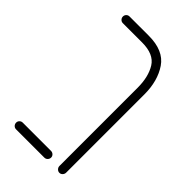

<svg xmlns="http://www.w3.org/2000/svg" viewBox="-171 -571 622 622"><g transform="rotate(45 140.5 -259.5)"><path d="M216.3 -15.6V-373.7Q216.3 -423.7 196.5 -455.7Q176.7 -487.8 122.6 -487.8H34.4Q28.1 -487.8 23.7 -492.4Q19.3 -497 19.3 -503.3Q19.3 -509.6 23.7 -514.1Q28.1 -518.5 34.4 -518.5H122.6Q190.7 -518.5 218.9 -477Q247 -435.6 247 -373.7V-15.6Q247 -9.3 242.6 -4.4Q238.1 0.4 231.9 0.4Q225.6 0.4 220.9 -4.4Q216.3 -9.3 216.3 -15.6ZM17.8 -15.6Q17.8 -21.9 22.2 -26.3Q26.7 -30.7 33 -30.7H162.6Q168.9 -30.7 173.5 -26.3Q178.1 -21.9 178.1 -15.6Q178.1 -9.3 173.5 -4.6Q168.9 0 162.6 0H33Q26.7 0 22.2 -4.6Q17.8 -9.3 17.8 -15.6Z"/></g></svg>

Font: 26F Galaxy Hebrew Ultra Light
Style: Regular
Weight: 200
Designer: C₂₉H₂₅N₃O₅
Version: Version 1.000